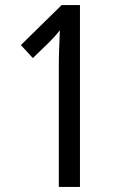

<svg xmlns="http://www.w3.org/2000/svg" viewBox="-20 -734 469 754"><path d="M294 0H211V-481Q211 -513 212.5 -547Q214 -581 215 -615Q209 -607 198.5 -595Q188 -583 171 -566L109 -506L62 -557L222 -714H294Z"/></svg>

Font: Noto Sans Lao ExtraCondensed
Style: Regular
Weight: 400
Width: 2
Designer: Monotype Design Team
Foundry: Monotype Imaging Inc.
Version: Version 2.003; ttfautohint (v1.8.4.7-5d5b)